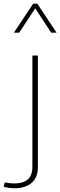

<svg xmlns="http://www.w3.org/2000/svg" viewBox="-87 -785 327 1043"><path d="M220.2 -607.4 115.7 -765.1H93.3L-11.7 -607.4H17.1L104.5 -739.7L190.9 -607.4ZM-66.9 230Q-52.7 233.4 -37.6 235.6Q-22.5 237.8 -7.3 237.8Q28.3 237.8 56.9 225.8Q85.4 213.9 102.1 188.7Q118.7 163.6 118.7 123.5V-483.4H88.9V121.6Q88.9 168 63.7 189.7Q38.6 211.4 -6.8 211.4Q-22.5 211.4 -37.4 209.7Q-52.2 208 -61 206.1Z"/></svg>

Font: Estedad VF
Style: Regular
Weight: 100
Designer: Amin Abedi
Version: Version 7.3